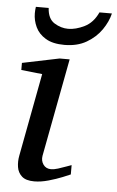

<svg xmlns="http://www.w3.org/2000/svg" viewBox="-52 -732 477 780"><g transform="rotate(5 186.5 -341.5)"><path d="M263.2 -28.8Q255.9 -25.4 231.2 -15.4Q206.5 -5.4 175.5 3.4Q144.5 12.2 117.2 12.2Q83 12.2 66.7 -2.7Q50.3 -17.6 46.9 -40.3Q43.5 -63 47.9 -85.9L111.8 -424.8L25.9 -434.1V-462.9L176.8 -494.1H217.8L142.1 -94.2Q138.7 -73.7 149.7 -58.3Q160.6 -43 181.2 -43Q192.9 -43 209.5 -48.1Q226.1 -53.2 241.5 -59.1Q256.8 -64.9 263.2 -66.9ZM372.6 -694.8Q364.7 -661.1 341.8 -627.9Q318.8 -594.7 281.2 -572.8Q243.7 -550.8 190.9 -550.8Q143.6 -550.8 114.7 -568.1Q85.9 -585.4 73.2 -612.5Q60.5 -639.6 60.5 -668Q60.5 -681.6 62.5 -694.8H114.7Q117.2 -650.9 144.3 -634Q171.4 -617.2 200.7 -617.2Q231.4 -617.2 266.8 -634.5Q302.2 -651.9 321.8 -694.8Z"/></g></svg>

Font: Charis
Style: Italic
Weight: 400
Italic angle: -11°
Designer: Walt Agee, Miriam Martin, Annie Olsen, Victor Gaultney, Lorna Priest, Alan Ward, Bob Hallissy, Martin Hosken, Sharon Cor
Foundry: SIL Global
Version: Version 7.000